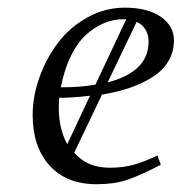

<svg xmlns="http://www.w3.org/2000/svg" viewBox="-20 -472 473 499"><path d="M64.9 -172.9Q64.9 -222.2 82.8 -271.7Q100.6 -321.3 131.3 -361.6Q162.1 -401.9 207.8 -427Q253.4 -452.1 304.2 -452.1Q363.3 -452.1 397.7 -428.5Q432.1 -404.8 432.1 -367.2Q432.1 -337.4 417.7 -313.2Q403.3 -289.1 377.2 -272.2Q351.1 -255.4 318.4 -244.1Q285.6 -232.9 245.1 -226.1L172.9 -75.2Q206.1 -36.1 265.1 -36.1Q299.8 -36.1 327.6 -43.9Q355.5 -51.8 389.2 -67.9L397.9 -43.9Q343.8 -15.6 310.1 -4.4Q276.4 6.8 231 6.8Q152.8 6.8 108.9 -41.7Q64.9 -90.3 64.9 -172.9ZM132.8 -191.9Q132.8 -137.2 154.8 -97.2L213.9 -223.1Q166.5 -217.8 133.8 -217.8Q132.8 -205.6 132.8 -191.9ZM138.2 -245.1Q190.4 -245.1 228 -252L308.1 -421.9H298.8Q274.9 -421.9 251.5 -412.4Q228 -402.8 205.3 -383.1Q182.6 -363.3 164.8 -327.6Q147 -292 138.2 -245.1ZM259.8 -257.8Q366.2 -285.6 366.2 -363.8Q366.2 -382.8 357.4 -396.2Q348.6 -409.7 335 -415Z"/></svg>

Font: Dehuti
Style: Italic
Weight: 400
Version: Version 1.2